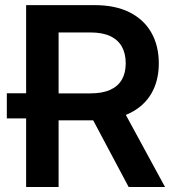

<svg xmlns="http://www.w3.org/2000/svg" viewBox="-20 -748 700 768"><path d="M158.7 -274.4H7.3V-375H158.7ZM84.5 0V-727.5H358.4Q441.4 -727.5 498.8 -698.5Q556.2 -669.4 585.7 -616.9Q615.2 -564.5 615.2 -494.6Q615.2 -424.8 585.2 -373.5Q555.2 -322.3 497.1 -294.4Q439 -266.6 355.5 -266.6H160.6V-374.5H341.3Q389.6 -374.5 420.9 -388.7Q452.1 -402.8 467.5 -429.7Q482.9 -456.5 482.9 -494.6Q482.9 -533.7 467.5 -561.3Q452.1 -588.9 420.9 -603.5Q389.6 -618.2 340.8 -618.2H214.4V0ZM494.6 0 319.3 -329.6H460.9L640.1 0Z"/></svg>

Font: Inter 17pt SemiBold
Style: Regular
Weight: 600
Version: Version 4.001;git-66647c0bb